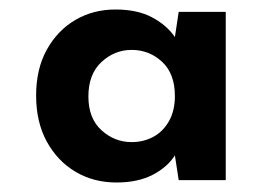

<svg xmlns="http://www.w3.org/2000/svg" viewBox="-20 -731 566 404"><path d="M225 -347Q177 -347 139 -369.5Q101 -392 78.5 -433Q56 -474 56 -530Q56 -586 78.5 -626.5Q101 -667 138.5 -689Q176 -711 223 -711Q269 -711 300 -694.5Q331 -678 348 -653L356 -706H455V-352H356L348 -404Q332 -379 301 -363Q270 -347 225 -347ZM257 -432Q282 -432 302.5 -443Q323 -454 335.5 -476Q348 -498 348 -529Q348 -576 321 -601Q294 -626 257 -626Q221 -626 193.5 -600.5Q166 -575 166 -528Q166 -482 193.5 -457Q221 -432 257 -432Z"/></svg>

Font: DM Sans 9pt ExtraBold
Style: Regular
Weight: 800
Version: Version 4.004;gftools[0.9.30]